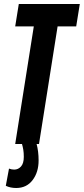

<svg xmlns="http://www.w3.org/2000/svg" viewBox="-20 -720 419 960"><path d="M9 209 25 123Q38 128 51 128Q71 128 85 112.5Q99 97 99 64Q99 44 96.5 29Q94 14 90 0H56L149 -588H56L74 -700H379L361 -588H268L175 0H163Q168 18 170.5 39Q173 60 173 82Q173 141 143 180.5Q113 220 61 220Q32 220 9 209Z"/></svg>

Font: Georama ExtraCondensed
Style: Bold Italic
Weight: 700
Width: 2
Italic angle: -9°
Designer: Jean-Baptiste Levee
Foundry: Production Type
Version: Version 1.000